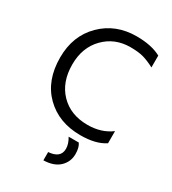

<svg xmlns="http://www.w3.org/2000/svg" viewBox="-221 -798 1043 1165"><g transform="rotate(30 301.0 -215.5)"><path d="M560 -34Q498 8 390 8Q238 8 143 -85.5Q48 -179 48 -340Q48 -492 144.5 -587.5Q241 -683 387 -683Q492 -683 558 -647V-564Q514 -587 479 -597Q444 -607 387 -607Q278 -607 205.5 -533Q133 -459 133 -340Q133 -216 205 -142Q277 -68 396 -68Q492 -68 560 -119ZM422 122Q422 176 383.5 213Q345 250 272 252V194Q356 188 356 123Q356 89 333 51H404Q422 76 422 122Z"/></g></svg>

Font: Hind Guntur
Style: Regular
Weight: 400
Version: Version 1.000;PS 1.0;hotconv 1.0.86;makeotf.lib2.5.63406; tt